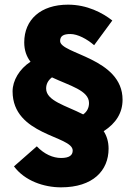

<svg xmlns="http://www.w3.org/2000/svg" viewBox="-20 -712 580 824"><path d="M242 92C379 92 446 20 446 -74C446 -104 438 -129 425 -149C478 -183 506 -228 506 -284C506 -464 238 -480 238 -536C238 -558 253 -566 282 -566C313 -566 353 -545 384 -518L462 -624C420 -657 354 -692 272 -692C155 -692 84 -628 84 -530C84 -496 94 -469 111 -447C63 -416 34 -366 34 -320C34 -130 292 -130 292 -66C292 -46 278 -34 242 -34C208 -34 170 -50 138 -84L40 2C86 64 168 92 242 92ZM178 -332C178 -351 186 -367 203 -380C279 -344 362 -324 362 -270C362 -250 354 -233 337 -221C263 -259 178 -279 178 -332Z"/></svg>

Font: Source Sans Pro Black
Style: Regular
Weight: 900
Designer: Paul D. Hunt
Foundry: Adobe Systems Incorporated
Version: Version 3.006;hotconv 1.0.111;makeotfexe 2.5.65597